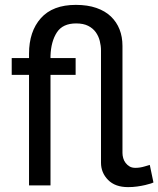

<svg xmlns="http://www.w3.org/2000/svg" viewBox="-20 -760 649 787"><path d="M609 -12Q608 -11 599 -8Q590 -5 575 -1.5Q560 2 542 4.5Q524 7 505 7Q452 7 423 -22.5Q394 -52 394 -93V-553Q394 -572 389 -592Q384 -612 372.5 -628Q361 -644 341.5 -654Q322 -664 292 -664Q237 -664 213 -627Q189 -590 187 -531V-522H290V-453H187V0H99V-453H28V-522H99V-540Q99 -631 147.5 -685.5Q196 -740 291 -740Q339 -740 375 -727.5Q411 -715 434.5 -692.5Q458 -670 470 -639.5Q482 -609 482 -572V-133Q482 -123 485 -112Q488 -101 495 -92Q502 -83 511.5 -77.5Q521 -72 535 -72Q554 -72 573.5 -78Q593 -84 594 -84Z"/></svg>

Font: PTCRaleway Medium
Style: Regular
Weight: 500
Designer: Matt McInerney, Pablo Impallari, Rodrigo Fuenzalida
Foundry: Matt McInerney, Pablo Impallari, Rodrigo Fuenzalida
Version: Version 3.000g; ttfautohint (v1.5) -l 8 -r 28 -G 28 -x 14 -D